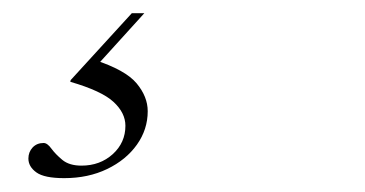

<svg xmlns="http://www.w3.org/2000/svg" viewBox="-20 -24 540 284"><path d="M75 239.5Q45.5 239.5 33.8 231Q22 222.5 22 210.5Q22 201 28.2 194.2Q34.5 187.5 44.5 187.5Q50 187.5 56 195.8Q62 204 72.2 212.5Q82.5 221 100.5 221Q128 221 146.8 204Q165.5 187 165.5 162Q165.5 143 148 126.8Q130.5 110.5 84 97L84.5 94.5L175 -4.5H193.5L115.5 81.5L119.5 64.5Q165.5 79.5 182 99.2Q198.5 119 198.5 140.5Q198.5 167.5 182.5 190Q166.5 212.5 138.5 226Q110.5 239.5 75 239.5Z"/></svg>

Font: Newsreader 60pt Light
Style: Italic
Weight: 300
Italic angle: -17°
Designer: Hugues Gentile
Foundry: Production Type
Version: Version 1.003